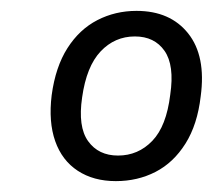

<svg xmlns="http://www.w3.org/2000/svg" viewBox="-20 -734 391 353"><path d="M193 -401Q152 -401 123 -420Q94 -439 81.5 -474.5Q69 -510 75 -559Q82 -611 104 -645.5Q126 -680 159 -697Q192 -714 231 -714Q293 -714 326 -672.5Q359 -631 349 -557Q343 -505 321 -470Q299 -435 266 -418Q233 -401 193 -401ZM197 -448Q234 -448 260 -475Q286 -502 293 -560Q301 -614 282.5 -640.5Q264 -667 228 -667Q191 -667 165 -639.5Q139 -612 131 -555Q123 -501 142 -474.5Q161 -448 197 -448Z"/></svg>

Font: Nunito Sans 10pt SemiCondensed
Style: Italic
Weight: 400
Width: 4
Italic angle: -9°
Designer: Vernon Adams
Foundry: Vernon Adams
Version: Version 3.101;gftools[0.9.27]